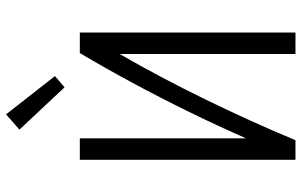

<svg xmlns="http://www.w3.org/2000/svg" viewBox="-196 -774 970 617"><g transform="rotate(-90 288.5 -465.0)"><path d="M84 0V-693H153V-159Q192 -248 237.5 -341Q283 -434 331.5 -524Q380 -614 427 -693H493V0H424V-565Q350 -437 278 -289.5Q206 -142 147 0ZM317 -742 181 -887 230 -930 353 -773Z"/></g></svg>

Font: Ubuntu Sans Condensed
Style: Regular
Weight: 400
Width: 3
Designer: Dalton Maag Ltd
Foundry: Dalton Maag Ltd
Version: Version 1.006; ttfautohint (v1.8.4.7-5d5b)